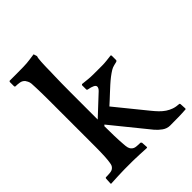

<svg xmlns="http://www.w3.org/2000/svg" viewBox="-211 -854 976 976"><g transform="rotate(-45 276.5 -366.5)"><path d="M17 -727 21 -731H71Q94 -731 120 -731.5Q146 -732 166 -735L202 -740L208 -721Q206 -717 204.5 -706.5Q203 -696 202.5 -684Q202 -672 201.5 -661Q201 -650 201 -644Q201 -628 200.5 -614Q200 -600 199.5 -581Q199 -562 198.5 -535Q198 -508 198 -466V-275L304 -374Q315 -385 315 -395Q315 -411 269 -419L265 -423V-455L269 -459Q288 -457 307 -455Q326 -453 346 -453H407Q424 -453 441 -455Q458 -457 475 -459L478 -455V-421L473 -416Q465 -414 452.5 -411Q440 -408 430 -402Q415 -393 399.5 -381Q384 -369 368.5 -355Q353 -341 337.5 -326.5Q322 -312 309 -300L287 -280L417 -120Q433 -100 447 -85.5Q461 -71 476 -61Q491 -51 508 -45Q525 -39 548 -38L551 -34L553 0L551 4Q526 6 496.5 6.5Q467 7 437 7Q415 7 396 -6.5Q377 -20 363 -37L204 -233L198 -227Q198 -193 199 -157.5Q200 -122 202 -98Q203 -77 206 -66.5Q209 -56 217 -49Q225 -41 239.5 -39.5Q254 -38 269 -38L274 -33L276 0L274 4Q266 4 252 3Q238 2 223 1.5Q208 1 193.5 0.5Q179 0 172 0H118Q111 0 96.5 0.5Q82 1 66.5 1.5Q51 2 36.5 3Q22 4 15 4L14 0L16 -34L19 -38Q35 -38 50.5 -39.5Q66 -41 74 -49Q82 -56 84.5 -67Q87 -78 89 -98Q90 -109 90.5 -120.5Q91 -132 91.5 -147Q92 -162 92 -183Q92 -204 92 -234V-454Q92 -495 92 -523.5Q92 -552 91.5 -573Q91 -594 90.5 -610Q90 -626 89 -642Q88 -653 83.5 -661.5Q79 -670 76 -674Q66 -685 51.5 -687.5Q37 -690 21 -690L17 -694Z"/></g></svg>

Font: QuattrocentoBold
Style: Bold
Weight: 700
Designer: Pablo Impallari
Foundry: Pablo Impallari, Igino Marini, Branda Gallo
Version: Version 2.000